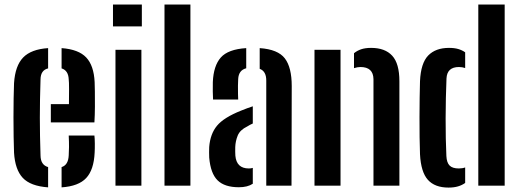

<svg xmlns="http://www.w3.org/2000/svg" viewBox="-20 -820 2300 848"><path d="M42 -145.5Q41 -175 40.2 -216Q39.5 -257 39.5 -301.2Q39.5 -345.5 40.2 -385.5Q41 -425.5 42 -453Q47 -529.5 82.2 -566Q117.5 -602.5 192.5 -607.5V-518Q159.5 -510 159 -469.5Q156 -377.5 156 -300Q156 -222.5 159 -133Q159.5 -91.5 192.5 -82V7.5Q114.5 2 80.5 -34.5Q46.5 -71 42 -145.5ZM204.5 -279.5V-360H284.5Q285 -394.5 285 -426.8Q285 -459 283.5 -469.5Q282 -508.5 252 -518V-607.5Q327 -602 360.8 -566.2Q394.5 -530.5 398 -457.5Q398.5 -445.5 399 -415.8Q399.5 -386 399.2 -349Q399 -312 397 -279.5ZM252 7.5V-82Q281.5 -91 283.5 -133.5Q284.5 -148.5 284.8 -170.5Q285 -192.5 283.5 -221.5H397Q398.5 -210 398.8 -186Q399 -162 398 -145.5Q394.5 -70 360.8 -33.8Q327 2.5 252 7.5Z M479 -703.5V-800H606.5V-703.5ZM490 0V-600H604.5V0Z M706.5 0V-800H821V0Z M921 -380.5Q920 -394 919.8 -415.5Q919.5 -437 920 -457.5Q923 -529.5 955.2 -566Q987.5 -602.5 1067.5 -607.5V-518.5Q1034 -510 1032 -471Q1031 -461 1031 -441.8Q1031 -422.5 1031.2 -404.5Q1031.5 -386.5 1032 -380.5ZM1156 0V-464.5Q1156 -505.5 1127 -516V-607.5Q1207.5 -602 1238 -562.2Q1268.5 -522.5 1268.5 -440L1267.5 0ZM904 -124Q903.5 -134.5 903.5 -147.5Q903.5 -160.5 904 -171Q908.5 -228.5 938.5 -264.8Q968.5 -301 1045 -331.5Q1072 -342.5 1096.5 -350.5V-274.5Q1090.5 -272 1084.5 -268.8Q1078.5 -265.5 1072 -261.5Q1040 -246 1030 -221.5Q1020 -197 1019 -170.5Q1018.5 -148 1019.5 -132.5Q1024.5 -76 1079 -76Q1089 -76 1096.5 -78.5V-8.5Q1073.5 7 1035 7Q972 7 941 -23.5Q910 -54 904 -124Z M1629.5 0V-470.5Q1628.5 -524 1572 -524Q1558.5 -524 1543.5 -519V-585Q1557.5 -596.5 1575.5 -602.5Q1593.5 -608.5 1619 -608.5Q1680.5 -608.5 1712.2 -574Q1744 -539.5 1744 -461V0ZM1369 0V-600H1484V0Z M2092.5 0V-800H2209V0ZM1835 -139Q1834 -172 1833.2 -214.8Q1832.5 -257.5 1832.8 -302.5Q1833 -347.5 1833.5 -388.8Q1834 -430 1835 -461Q1838.5 -541 1871.2 -574.8Q1904 -608.5 1963 -608.5Q1987 -608.5 2004 -603.5Q2021 -598.5 2034.5 -589V-519.5Q2021.5 -524 2007 -524Q1954.5 -524 1952 -473.5Q1948.5 -389 1948.2 -297Q1948 -205 1951.5 -131Q1953 -101.5 1965.8 -88.8Q1978.5 -76 2006.5 -76Q2022.5 -76 2034.5 -80.5V-12Q2020.5 -2 2002.8 3.2Q1985 8.5 1961 8.5Q1900.5 8.5 1869.8 -25.8Q1839 -60 1835 -139Z"/></svg>

Font: Big Shoulders Stencil Text
Style: Bold
Weight: 700
Designer: Patric King
Foundry: XO Type Co
Version: Version 1.000